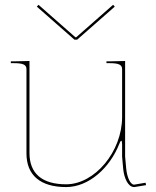

<svg xmlns="http://www.w3.org/2000/svg" viewBox="-20 -775 650 798"><path d="M140 -755 133 -747.5 289.5 -610H300.5L457 -747.5L450 -755L296.5 -620H293.5ZM25 -512.5H37.5C76 -512.5 90 -506 90 -487.5V-137.5C90 -46.5 148 2.5 255 2.5C348.5 2.5 436.5 -76.5 476 -177.5C479.5 -186.5 482 -190 484 -190C486.5 -190 487.5 -183 487.5 -174.5V-124L492 -73.5C495.5 -36.5 511.5 2.5 537.5 2.5H538.5L587 -5.5L585 -15.5L537 -7.5C522 -8 508 -37.5 504.5 -74.5L500 -124.5V-521.5L435 -520H422.5V-512.5H435C473.5 -512.5 487.5 -506 487.5 -487.5V-289C487.5 -144 373 -9 255 -9C154 -9 102.5 -54.5 102.5 -139V-521.5L37.5 -520H25Z"/></svg>

Font: Znikomit
Style: Regular
Weight: 100
Designer: gluk
Foundry: gluk
Version: Version 0.55